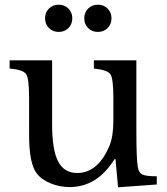

<svg xmlns="http://www.w3.org/2000/svg" viewBox="-20 -787 710 818"><path d="M463 -272V-370Q463 -452 450.5 -470.5Q438 -489 380 -495V-530H561V-223Q561 -112 567 -76Q571 -51 586.5 -43.5Q602 -36 648 -36V-1L483 11L472 -109H468Q394 10 277 10Q234 10 195 -6Q156 -22 136 -49Q104 -91 104 -211V-370Q104 -452 91.5 -471Q79 -490 21 -495V-530H202V-257Q202 -149 227.5 -99.5Q253 -50 309 -50Q397 -50 446 -165Q463 -206 463 -272ZM188.5 -667.5Q172 -684 172 -709Q172 -734 188.5 -750.5Q205 -767 230 -767Q255 -767 271.5 -750.5Q288 -734 288 -709Q288 -684 271.5 -667.5Q255 -651 230 -651Q205 -651 188.5 -667.5ZM355.5 -667.5Q339 -684 339 -709Q339 -734 355.5 -750.5Q372 -767 397 -767Q422 -767 438.5 -750.5Q455 -734 455 -709Q455 -684 438.5 -667.5Q422 -651 397 -651Q372 -651 355.5 -667.5Z"/></svg>

Font: Libre Baskerville
Style: Regular
Weight: 400
Designer: Pablo Impallari, Rodrigo Fuenzalida
Foundry: Pablo Impallari, Rodrigo Fuenzalida
Version: Version 1.000